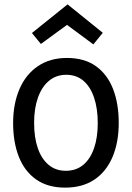

<svg xmlns="http://www.w3.org/2000/svg" viewBox="-20 -846 602 878"><path d="M427 -283Q427 -350 410 -400Q393 -450 361 -477Q329 -504 283 -504Q237 -504 204 -476.5Q171 -449 153.5 -399.5Q136 -350 136 -284Q136 -217 153 -168Q170 -119 202.5 -92Q235 -65 281 -65Q328 -65 360.5 -92Q393 -119 410 -168Q427 -217 427 -283ZM523 -284Q523 -195 494.5 -128Q466 -61 411.5 -24.5Q357 12 278 12Q198 12 145 -25.5Q92 -63 66 -129.5Q40 -196 40 -283Q40 -371 69 -438.5Q98 -506 153.5 -543.5Q209 -581 286 -581Q366 -581 418.5 -543.5Q471 -506 497 -439Q523 -372 523 -284ZM450 -696 407 -643 280 -737H293L167 -645L126 -695L289 -826Z"/></svg>

Font: Yaldevi Medium
Style: Regular
Weight: 500
Designer: Sol Matas, Rajitha Manaperi, Kosala Senevirathne
Foundry: Mooniak
Version: Version 1.100